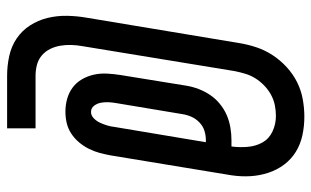

<svg xmlns="http://www.w3.org/2000/svg" viewBox="-188 -610 876 540"><g transform="rotate(90 250.0 -340.0)"><path d="M193 78Q165 78 137.5 72Q110 66 88 51Q66 36 51.5 13.5Q37 -9 30.5 -35.5Q24 -62 24.5 -90.5Q25 -119 30 -147L101 -574Q105 -599 113 -623Q121 -647 135 -668.5Q149 -690 168.5 -708Q188 -726 211 -737.5Q234 -749 259 -753.5Q284 -758 308 -758Q335 -758 360.5 -752.5Q386 -747 407 -734Q428 -721 443 -701Q458 -681 466 -656.5Q474 -632 475.5 -606Q477 -580 473 -553L417 -213Q414 -197 410 -182Q406 -167 398.5 -152Q391 -137 380 -124Q369 -111 355 -102Q341 -93 325.5 -89.5Q310 -86 294 -86Q275 -86 257.5 -91Q240 -96 226 -106.5Q212 -117 203 -132.5Q194 -148 190 -166Q186 -184 187 -203Q188 -222 191 -241L221 -426Q224 -444 230.5 -461Q237 -478 247.5 -493.5Q258 -509 273 -521Q288 -533 304.5 -540Q321 -547 339 -550Q357 -553 374 -553H392Q395 -576 393 -599Q391 -622 380.5 -640.5Q370 -659 349.5 -668.5Q329 -678 306 -678Q291 -678 276 -675Q261 -672 247 -664.5Q233 -657 221 -645.5Q209 -634 200.5 -620.5Q192 -607 187.5 -592Q183 -577 180 -562L110 -135Q107 -119 106.5 -103Q106 -87 108.5 -72Q111 -57 117.5 -43.5Q124 -30 135.5 -20Q147 -10 162 -6Q177 -2 193 -2H341V78ZM295 -158Q305 -158 313 -166Q321 -174 325.5 -184Q330 -194 333 -204Q336 -214 337 -224L380 -481H374Q361 -481 348 -477Q335 -473 324.5 -463Q314 -453 308.5 -440.5Q303 -428 301 -415L270 -229Q268 -218 267.5 -207Q267 -196 269 -185.5Q271 -175 277.5 -166.5Q284 -158 295 -158Z"/></g></svg>

Font: Iosevka Curly Medium Oblique
Style: Regular
Weight: 500
Italic angle: -9°
Monospace: yes
Designer: Belleve Invis
Foundry: Belleve Invis
Version: Version 11.1.0; ttfautohint (v1.8.3)